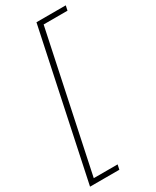

<svg xmlns="http://www.w3.org/2000/svg" viewBox="-238 -808 791 976"><g transform="rotate(-30 158.0 -320.0)"><path d="M335 -750H163L-19 110H153L159 82H19L189 -722H329Z"/></g></svg>

Font: Geist Thin
Style: Italic
Weight: 100
Italic angle: -12°
Designer: Basement.studio, Andrés Briganti, Mateo Zaragoza
Foundry: Basement.studio, Vercel, Andrés Briganti, Guido Ferreyra, Mateo Zaragoza
Version: Version 1.500